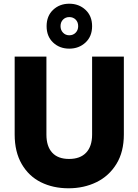

<svg xmlns="http://www.w3.org/2000/svg" viewBox="-20 -1007 745 1034"><path d="M230 -702V-282Q230 -219 261 -185Q292 -151 352 -151Q412 -151 444 -185Q476 -219 476 -282V-702H647V-283Q647 -189 607 -124Q567 -59 499.5 -26Q432 7 349 7Q266 7 200.5 -25.5Q135 -58 97 -123.5Q59 -189 59 -283V-702ZM476 -866Q476 -811 440.5 -778Q405 -745 353 -745Q301 -745 266 -778Q231 -811 231 -866Q231 -921 266 -954Q301 -987 353 -987Q405 -987 440.5 -954Q476 -921 476 -866ZM401 -866Q401 -888 387.5 -901.5Q374 -915 353 -915Q333 -915 319.5 -901.5Q306 -888 306 -866Q306 -845 319.5 -831Q333 -817 353 -817Q374 -817 387.5 -831Q401 -845 401 -866Z"/></svg>

Font: MSTAGE
Style: Bold
Weight: 700
Designer: Ninad Kale (Devanagari), Jonny Pinhorn (Latin)
Foundry: Indian Type Foundry
Version: 4.004